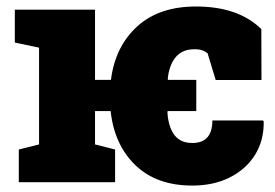

<svg xmlns="http://www.w3.org/2000/svg" viewBox="-20 -558 842 588"><path d="M568.8 10.3Q459.5 10.3 394.8 -52Q330.1 -114.3 318.8 -217.8H271V-115.7L332.5 -100.1V0H37.6V-100.1L99.6 -115.7V-412.1L25.4 -427.7V-528.3H271V-313.5H319.8Q332.5 -415 399.7 -476.6Q466.8 -538.1 580.1 -538.1Q710 -538.1 780.3 -468.8L780.8 -313H640.6L615.7 -395Q609.4 -399.9 600.1 -403.6Q590.8 -407.2 575.2 -407.2Q538.1 -407.2 517.8 -382.6Q497.6 -357.9 493.7 -315.9L494.6 -313.5H581.1V-217.8H493.7L492.7 -215.3Q495.1 -170.9 513.4 -145.5Q531.7 -120.1 568.8 -120.1Q630.4 -120.1 630.4 -189H785.6L787.6 -186Q788.6 -127.9 761 -83.7Q733.4 -39.6 683.8 -14.6Q634.3 10.3 568.8 10.3Z"/></svg>

Font: Roboto Slab Black
Style: Regular
Weight: 900
Designer: Google
Version: Version 2.000; ttfautohint (v1.8.1.43-b0c9)